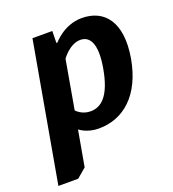

<svg xmlns="http://www.w3.org/2000/svg" viewBox="-130 -610 820 910"><g transform="rotate(-20 280.0 -155.0)"><path d="M247 -355C247 -355 288 -415 343 -415C388 -415 421 -375 399 -250C376 -120 329 -80 274 -80C229 -80 204 -110 204 -110ZM9 200H109L156 160L188 -20C188 -20 223 10 283 10C408 10 508 -75 539 -250C569 -425 499 -510 384 -510C294 -510 237 -440 237 -440H232L233 -500H133Z"/></g></svg>

Font: Scada
Style: Bold Italic
Weight: 700
Designer: Jovanny Lemonad
Foundry: Jovanny Lemonad
Version: Version 3.005